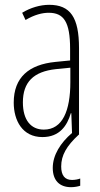

<svg xmlns="http://www.w3.org/2000/svg" viewBox="-20 -559 416 797"><path d="M234 132C234 86 256 47 307 0H308V-359C308 -487 272 -539 184 -539C147 -539 106 -527 72 -506L86 -476C123 -498 156 -506 182 -506C245 -506 271 -468 271 -356V-308L210 -302C100 -291 37 -238 37 -133C37 -59 73 10 156 10C228 10 259 -38 274 -89H276L279 -7C231 34 199 85 199 138C199 190 227 218 275 218C290 218 304 215 313 212V182C306 185 292 188 279 188C249 188 234 169 234 132ZM212 -272 272 -278V-218C272 -100 240 -21 162 -21C108 -21 75 -61 75 -134C75 -218 119 -262 212 -272Z"/></svg>

Font: Noto Sans Thai Looped ExtraCondensed ExtraLight
Style: Regular
Weight: 200
Width: 2
Designer: Sasikarn Vongin, Ben Mitchell
Foundry: The Fontpad Ltd
Version: Version 1.001